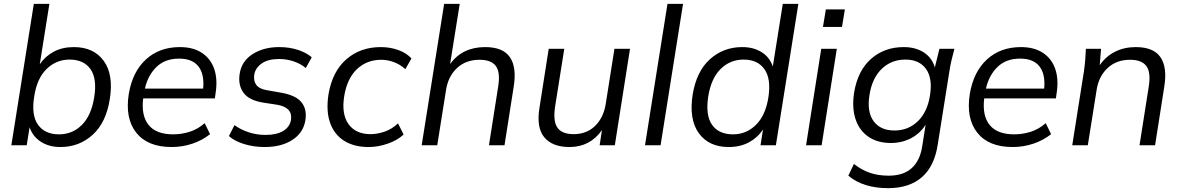

<svg xmlns="http://www.w3.org/2000/svg" viewBox="-20 -756 6145 999"><path d="M294 9Q235 9 192.5 -18.5Q150 -46 134 -94L119 0H39L156 -736H237L187 -422Q216 -464 260.5 -487.5Q305 -511 364 -511Q468 -511 520 -439Q572 -367 551 -239Q532 -118 462 -54.5Q392 9 294 9ZM287 -57Q357 -57 406 -106Q455 -155 470 -249Q486 -346 451 -396Q416 -446 342 -446Q273 -446 222.5 -397Q172 -348 158 -254Q142 -156 178 -106.5Q214 -57 287 -57Z M873 9Q748 9 689 -65.5Q630 -140 650 -267Q669 -382 739 -446.5Q809 -511 916 -511Q985 -511 1030.5 -481Q1076 -451 1094.5 -397.5Q1113 -344 1102 -273L1098 -244H725Q714 -154 753.5 -105.5Q793 -57 881 -57Q924 -57 966 -70Q1008 -83 1045 -115L1073 -58Q1033 -26 981 -8.5Q929 9 873 9ZM912 -451Q838 -451 793.5 -407Q749 -363 734 -295H1037Q1044 -370 1012.5 -410.5Q981 -451 912 -451Z M1357 9Q1300 9 1250 -6.5Q1200 -22 1171 -48L1200 -105Q1233 -81 1274.5 -67.5Q1316 -54 1362 -54Q1420 -54 1454 -75Q1488 -96 1494 -132Q1504 -197 1422 -211L1350 -222Q1275 -234 1246.5 -274Q1218 -314 1227 -372Q1237 -438 1294.5 -474.5Q1352 -511 1432 -511Q1487 -511 1531.5 -496Q1576 -481 1602 -458L1571 -402Q1545 -424 1508.5 -436.5Q1472 -449 1432 -449Q1375 -449 1342 -426Q1309 -403 1303 -368Q1298 -336 1313 -315Q1328 -294 1367 -287L1441 -274Q1518 -261 1548 -224.5Q1578 -188 1569 -131Q1559 -66 1502 -28.5Q1445 9 1357 9Z M1898 9Q1822 9 1770.5 -23.5Q1719 -56 1697.5 -117Q1676 -178 1689 -264Q1709 -384 1782 -447.5Q1855 -511 1961 -511Q2009 -511 2051.5 -496Q2094 -481 2121 -452L2089 -396Q2062 -421 2029 -433Q1996 -445 1964 -445Q1889 -445 1837.5 -396.5Q1786 -348 1771 -256Q1756 -162 1793.5 -110Q1831 -58 1908 -58Q1943 -58 1981 -71Q2019 -84 2051 -114L2080 -56Q2048 -26 1997.5 -8.5Q1947 9 1898 9Z M2174 0 2291 -736H2372L2322 -423Q2386 -511 2504 -511Q2597 -511 2633 -458.5Q2669 -406 2653 -306L2605 0H2524L2572 -305Q2584 -380 2560 -412.5Q2536 -445 2475 -445Q2404 -445 2358 -402Q2312 -359 2301 -289L2255 0Z M2943 9Q2855 9 2812.5 -41Q2770 -91 2787 -196L2835 -502H2916L2868 -200Q2857 -125 2880.5 -91.5Q2904 -58 2965 -58Q3033 -58 3077 -101.5Q3121 -145 3132 -217L3177 -502H3258L3179 0H3100L3112 -79Q3050 9 2943 9Z M3336 0 3453 -736H3534L3417 0Z M3772 9Q3668 9 3616 -63Q3564 -135 3584 -264Q3604 -385 3674 -448Q3744 -511 3842 -511Q3901 -511 3943 -484.5Q3985 -458 4001 -410L4053 -736H4134L4017 0H3937L3950 -82Q3921 -39 3876 -15Q3831 9 3772 9ZM3794 -57Q3863 -57 3913 -106Q3963 -155 3978 -249Q3993 -346 3957.5 -396Q3922 -446 3849 -446Q3779 -446 3729.5 -397Q3680 -348 3665 -254Q3650 -156 3685 -106.5Q3720 -57 3794 -57Z M4262 -616 4277 -707H4376L4361 -616ZM4174 0 4253 -502H4334L4255 0Z M4601 223Q4471 223 4394 158L4423 97Q4464 129 4507 143.5Q4550 158 4604 158Q4680 158 4723 119.5Q4766 81 4778 8L4796 -107Q4768 -62 4720.5 -37Q4673 -12 4615 -12Q4546 -12 4498.5 -44.5Q4451 -77 4431.5 -136Q4412 -195 4424 -274Q4443 -389 4512.5 -450Q4582 -511 4682 -511Q4744 -511 4787 -483Q4830 -455 4844 -405L4868 -502H4946Q4938 -473 4931 -443.5Q4924 -414 4920 -386L4859 -3Q4842 109 4776.5 166Q4711 223 4601 223ZM4634 -77Q4706 -77 4756 -125.5Q4806 -174 4819 -261Q4833 -349 4798 -397.5Q4763 -446 4691 -446Q4618 -446 4568 -398Q4518 -350 4504 -262Q4490 -174 4525.5 -125.5Q4561 -77 4634 -77Z M5249 9Q5124 9 5065 -65.5Q5006 -140 5026 -267Q5045 -382 5115 -446.5Q5185 -511 5292 -511Q5361 -511 5406.5 -481Q5452 -451 5470.5 -397.5Q5489 -344 5478 -273L5474 -244H5101Q5090 -154 5129.5 -105.5Q5169 -57 5257 -57Q5300 -57 5342 -70Q5384 -83 5421 -115L5449 -58Q5409 -26 5357 -8.5Q5305 9 5249 9ZM5288 -451Q5214 -451 5169.5 -407Q5125 -363 5110 -295H5413Q5420 -370 5388.5 -410.5Q5357 -451 5288 -451Z M5559 0 5620 -386Q5624 -414 5626.5 -443.5Q5629 -473 5630 -502H5709L5702 -417Q5734 -463 5782 -487Q5830 -511 5889 -511Q5982 -511 6018 -458.5Q6054 -406 6038 -306L5990 0H5909L5957 -305Q5969 -380 5944.5 -412.5Q5920 -445 5860 -445Q5789 -445 5743 -402Q5697 -359 5686 -289L5640 0Z"/></svg>

Font: Mulish
Style: Italic
Weight: 400
Italic angle: -9°
Designer: Vernon Adams
Foundry: Vernon Adams
Version: Version 3.603; ttfautohint (v1.8.3)